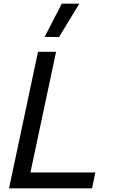

<svg xmlns="http://www.w3.org/2000/svg" viewBox="-20 -1021 645 1041"><path d="M300 -820 222 -821 315 -1001H410ZM29 0 186 -740H284L145 -86H497L479 0Z"/></svg>

Font: Be Vietnam Pro
Style: Italic
Weight: 400
Italic angle: -12°
Designer: Lam Bao, Tony Le, Vietanh Nguyen
Foundry: Yellow Type Foundry
Version: Version 1.002; ttfautohint (v1.8.3)